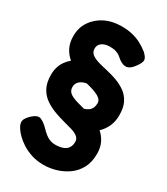

<svg xmlns="http://www.w3.org/2000/svg" viewBox="-227 -817 985 1135"><g transform="rotate(30 265.5 -249.5)"><path d="M265 221Q218 221 180.5 208.5Q143 196 115.5 178Q88 160 70.5 142.5Q53 125 46 115Q22 83 24.5 61Q27 39 59 10Q91 -18 114 -8.5Q137 1 163 27Q181 46 197 58.5Q213 71 229.5 77Q246 83 263 83Q295 83 316.5 75Q338 67 349 50.5Q360 34 360 9Q360 -11 344 -24Q328 -37 301 -45Q274 -53 241.5 -61.5Q209 -70 176 -82Q140 -95 108 -116.5Q76 -138 56.5 -173.5Q37 -209 37 -264Q37 -290 44 -314Q51 -338 65 -358Q79 -378 98 -394Q70 -417 53.5 -450Q37 -483 37 -527Q37 -584 65.5 -627Q94 -670 143.5 -695Q193 -720 257 -720Q299 -720 331.5 -712Q364 -704 391.5 -689.5Q419 -675 444 -655Q470 -631 471.5 -613.5Q473 -596 450 -565Q426 -531 402.5 -526.5Q379 -522 349 -543Q339 -552 327.5 -561Q316 -570 299 -575.5Q282 -581 256 -581Q236 -581 219 -574.5Q202 -568 192.5 -556Q183 -544 183 -526Q183 -502 200.5 -488.5Q218 -475 247 -466.5Q276 -458 310.5 -450.5Q345 -443 379.5 -430.5Q414 -418 443 -397.5Q472 -377 489.5 -343.5Q507 -310 507 -257Q507 -215 492 -181.5Q477 -148 450 -122Q476 -100 491.5 -68Q507 -36 507 6Q507 64 485 104.5Q463 145 427 170.5Q391 196 348.5 208.5Q306 221 265 221ZM306 -186Q323 -191 335 -199.5Q347 -208 353.5 -222Q360 -236 360 -254Q360 -268 352 -278Q344 -288 329 -296Q314 -304 293 -311Q272 -318 246 -324Q217 -319 200 -303.5Q183 -288 183 -263Q183 -249 189 -238.5Q195 -228 206.5 -220.5Q218 -213 234 -207Q250 -201 268 -196.5Q286 -192 306 -186Z"/></g></svg>

Font: Fredoka Light SemiBold
Style: Regular
Weight: 600
Version: Version 2.001